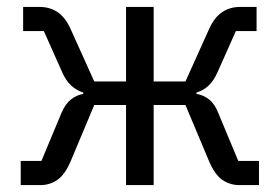

<svg xmlns="http://www.w3.org/2000/svg" viewBox="-20 -536 810 556"><path d="M40 0V-70H100L158 -209Q169 -235 185.5 -248Q202 -261 221 -264V-268Q202 -274 186.5 -288Q171 -302 160 -327L107 -446H47V-516H94Q124 -516 146.5 -501Q169 -486 184 -453L253 -300H345V-516H425V-300H517L586 -453Q601 -486 623.5 -501Q646 -516 676 -516H723V-446H663L610 -327Q599 -302 584 -288Q569 -274 549 -268V-264Q569 -261 585.5 -248Q602 -235 612 -209L670 -70H730V0H673Q646 0 624 -15Q602 -30 585 -70L517 -232H425V0H345V-232H253L185 -70Q168 -30 146 -15Q124 0 97 0Z"/></svg>

Font: IBM Plex Sans Var
Style: Regular
Weight: 400
Designer: Mike Abbink, Paul van der Laan, Pieter van Rosmalen
Foundry: Bold Monday
Version: Version 3.000